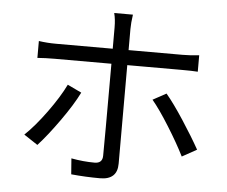

<svg xmlns="http://www.w3.org/2000/svg" viewBox="-54 -829 1086 919"><g transform="rotate(5 488.5 -369.0)"><path d="M547.9 -765.6Q542 -724.6 542 -696.3V-594.7H801.8Q839.8 -594.7 880.9 -599.6V-520.5Q854.5 -522.5 802.7 -522.5H542V-515.6V-48.8Q542 28.3 459 28.3Q390.6 28.3 320.3 21.5L314.5 -54.7Q372.1 -43.9 426.8 -43.9Q464.8 -43.9 464.8 -81.1Q465.8 -134.8 465.8 -515.6V-522.5H193.4Q148.4 -522.5 110.4 -519.5V-600.6Q151.4 -594.7 192.4 -594.7H465.8V-696.3Q465.8 -736.3 458 -765.6ZM80.1 -148.4Q127.9 -193.4 182.6 -268.6Q237.3 -343.8 266.6 -404.3L334 -372.1Q304.7 -312.5 248 -232.9Q191.4 -153.3 146.5 -104.5ZM676.8 -368.2 741.2 -403.3Q778.3 -359.4 827.6 -283.7Q877 -208 910.2 -148.4L839.8 -109.4Q808.6 -171.9 760.7 -248.5Q712.9 -325.2 676.8 -368.2Z"/></g></svg>

Font: Min Sans
Style: Regular
Weight: 400
Designer: Jinseong-Kim, NotoSansCJK, Nunito
Foundry: Jinseong-Kim
Version: Version 1.400;Glyphs 3.1.2 (3151)